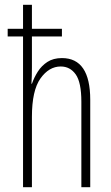

<svg xmlns="http://www.w3.org/2000/svg" viewBox="-20 -780 464 800"><path d="M113 -760V-660H238V-628H113V-500Q113 -477 112.5 -462.5Q112 -448 111 -431H113Q122 -457 137.5 -481.5Q153 -506 177.5 -522Q202 -538 238 -538Q356 -538 356 -364V0H319V-356Q319 -437 295.5 -470Q272 -503 233 -503Q184 -503 148.5 -453Q113 -403 113 -293V0H76V-628H12V-660H76V-760Z"/></svg>

Font: Noto Sans Gujarati UI ExtraCondensed ExtraLight
Style: Regular
Weight: 200
Width: 2
Designer: Jelle Bosma - Monotype Design Team, Universal Thirst
Foundry: Monotype Imaging Inc.
Version: Version 2.106; ttfautohint (v1.8.4.7-5d5b)